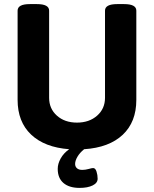

<svg xmlns="http://www.w3.org/2000/svg" viewBox="-20 -722 752 938"><path d="M646 -670V-234Q646 -126 579.5 -63.5Q513 -1 391 7Q370 24 358.5 43.5Q347 63 347 79Q347 92 356 100Q365 108 382 108Q397 108 413 103.5Q429 99 435 99Q446 99 451.5 116Q457 133 457 151Q457 172 432.5 184Q408 196 369 196Q318 196 290 172Q262 148 262 103Q262 78 276.5 52Q291 26 318 7Q198 -2 132 -64.5Q66 -127 66 -234V-670Q66 -702 126 -702H160Q220 -702 220 -670V-244Q220 -191 258 -157Q296 -123 356 -123Q416 -123 454.5 -157Q493 -191 493 -244V-670Q493 -702 553 -702H586Q646 -702 646 -670Z"/></svg>

Font: Asap-Bold
Style: Bold
Weight: 700
Designer: Pablo Cosgaya
Foundry: Omnibus-Type
Version: Version 2.000; ttfautohint (v1.8)